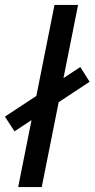

<svg xmlns="http://www.w3.org/2000/svg" viewBox="-27 -762 385 782"><path d="M195 -742H291L143 0H47ZM-7 -287 300 -489 338 -429 32 -227Z"/></svg>

Font: Idrija
Style: Italic
Weight: 500
Italic angle: -11.3°
Designer: Julieta Ulanovsky
Foundry: Julieta Ulanovsky
Version: Version 7.200